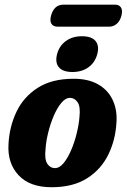

<svg xmlns="http://www.w3.org/2000/svg" viewBox="-20 -794 544 824"><path d="M296 -456Q359 -456 401 -432Q443 -408 463 -366.2Q483 -324.5 480 -272Q476.5 -196 445.5 -131.8Q414.5 -67.5 354 -29Q293.5 9.5 201.5 9.5Q107.5 9.5 59.5 -42.2Q11.5 -94 16.5 -175Q20 -249.5 50.5 -313.8Q81 -378 141.8 -417Q202.5 -456 296 -456ZM215.5 -72.5Q235.5 -72.5 253.2 -94.2Q271 -116 285.5 -150Q300 -184 309.2 -221.8Q318.5 -259.5 321 -291.5Q326 -336.5 313 -355.2Q300 -374 280.5 -374Q261 -374 243 -352.2Q225 -330.5 210.5 -296.5Q196 -262.5 186.8 -224.8Q177.5 -187 175.5 -155Q170.5 -110 183 -91.2Q195.5 -72.5 215.5 -72.5ZM290.5 -485Q250 -485 232.8 -505.2Q215.5 -525.5 225 -562Q234.5 -597.5 262.8 -618Q291 -638.5 331.5 -638.5Q373 -638.5 390 -618Q407 -597.5 397.5 -562Q388 -526 360 -505.5Q332 -485 290.5 -485ZM199 -726.5Q212 -774 252 -774H473Q491.5 -774 499.2 -761.8Q507 -749.5 501 -726.5Q495 -703.5 480.8 -691.5Q466.5 -679.5 448 -679.5H227.5Q208.5 -679.5 200.8 -691.8Q193 -704 199 -726.5Z"/></svg>

Font: Fraunces 144pt S100
Style: Bold Italic
Weight: 700
Italic angle: -16°
Version: Version 1.000; ttfautohint (v1.8.3)